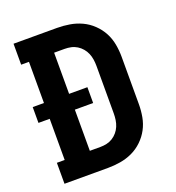

<svg xmlns="http://www.w3.org/2000/svg" viewBox="-133 -841 866 947"><g transform="rotate(-20 300.0 -367.5)"><path d="M44 0V-110H85V-326H26V-409H85V-625H44V-735H272Q305 -735 338 -729.5Q371 -724 401 -710Q431 -696 455.5 -672.5Q480 -649 495.5 -620Q511 -591 517 -558Q523 -525 523 -492V-243Q523 -210 517 -177Q511 -144 495.5 -115Q480 -86 455.5 -62.5Q431 -39 401 -25Q371 -11 338 -5.5Q305 0 272 0ZM217 -110H272Q289 -110 305.5 -113.5Q322 -117 336.5 -126Q351 -135 362 -148Q373 -161 379.5 -176.5Q386 -192 388.5 -209Q391 -226 391 -243V-492Q391 -509 388.5 -526Q386 -543 379.5 -558.5Q373 -574 362 -587Q351 -600 336.5 -609Q322 -618 305.5 -621.5Q289 -625 272 -625H217V-409H313V-326H217Z"/></g></svg>

Font: Iosevka HT Extrabold Extended
Style: Regular
Weight: 800
Width: 7
Monospace: yes
Designer: Belleve Invis
Foundry: Belleve Invis
Version: Version 32.3.0; ttfautohint (v1.8.4)